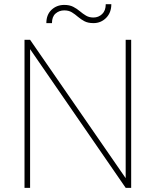

<svg xmlns="http://www.w3.org/2000/svg" viewBox="-20 -902 748 922"><path d="M609.9 -710.9V0H583.5L124.5 -666V0H97.7V-710.9H124.5L583.5 -46.4V-710.9ZM487.8 -881.8H514.6Q514.6 -841.3 489.7 -816.2Q464.8 -791 428.7 -791Q402.3 -791 385 -800.3Q367.7 -809.6 354 -821.5Q340.3 -833.5 325.2 -842.8Q310.1 -852.1 288.6 -852.1Q264.2 -852.1 246.8 -836.9Q229.5 -821.8 229.5 -791H202.6Q202.6 -831.5 227.5 -855Q252.4 -878.4 288.6 -878.4Q314 -878.4 331.5 -869.4Q349.1 -860.4 363.5 -848.1Q377.9 -835.9 393.1 -826.9Q408.2 -817.9 428.7 -817.9Q453.1 -817.9 470.5 -834.5Q487.8 -851.1 487.8 -881.8Z"/></svg>

Font: Vazirmatn RD Thin
Style: Regular
Weight: 100
Designer: Saber Rastikerdar
Foundry: Saber Rastikerdar
Version: Version 32.102